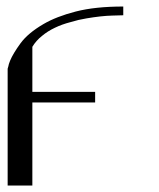

<svg xmlns="http://www.w3.org/2000/svg" viewBox="-20 -577 498 600"><path d="M365.2 -546.9V-556.6C306.6 -556.6 257.2 -551.4 216.8 -541C176.4 -530.6 142.9 -517.6 116.2 -502C83.7 -483.1 59.6 -462.9 43.9 -441.4C28.3 -419.9 17.6 -402 11.7 -387.7C8.5 -379.9 6.5 -373.7 5.9 -369.1L3.9 -362.3V2.9H26.4H81.1V-24.4V-256.8H277.3V-290H81.1V-430.7C88.9 -443.7 99 -455.1 111.3 -464.8C123 -474.6 136.4 -483.1 151.4 -490.2C166.3 -497.4 182.6 -503.3 200.2 -507.8C217.1 -513 233.7 -516.9 250 -519.5C280.6 -524.7 307.3 -527.7 330.1 -528.3L365.2 -529.3Z"/></svg>

Font: Cully Mac
Style: Regular
Weight: 400
Designer: Arif Nurcahyadi
Version: Version 1.0